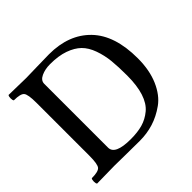

<svg xmlns="http://www.w3.org/2000/svg" viewBox="-153 -780 946 946"><g transform="rotate(-45 320.0 -307.0)"><path d="M182.1 -85Q182.1 -35.2 291 -35.2Q338.9 -35.2 374 -45.2Q409.2 -55.2 439.2 -80.1Q469.2 -105 484.6 -152.6Q500 -200.2 500 -270Q500 -331.1 495.6 -374.5Q491.2 -418 476.6 -459Q461.9 -500 437 -524.4Q412.1 -548.8 370.6 -563.5Q329.1 -578.1 271 -578.1Q235.8 -578.1 209 -565.7Q182.1 -553.2 182.1 -529.8ZM140.1 -612.8Q156.2 -612.8 214.1 -614.5Q272 -616.2 301.8 -616.2Q439 -616.2 518.1 -534.7Q597.2 -453.1 597.2 -293Q597.2 -210 570.6 -148.9Q543.9 -87.9 500.5 -56.9Q457 -25.9 411.6 -12Q366.2 2 317.1 2Q268.1 2 210 1Q151.9 0 141.1 0Q111.3 0 19 2Q14.2 -2 14.2 -15.9Q14.2 -29.8 19 -35.2Q64.9 -35.2 76.9 -49.6Q88.9 -64 88.9 -122.1V-491.2Q88.9 -549.3 76.9 -563.7Q64.9 -578.1 19 -578.1Q14.2 -582 14.2 -595.9Q14.2 -609.9 19 -615.2Q111.3 -612.8 140.1 -612.8Z"/></g></svg>

Font: Linux Libertine Mono
Style: Mono
Weight: 400
Designer: Philipp H. Poll
Foundry: Philipp H. Poll
Version: Version 5.1.7 ; ttfautohint (v0.9)